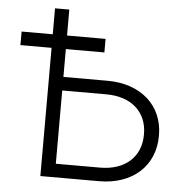

<svg xmlns="http://www.w3.org/2000/svg" viewBox="-51 -755 775 804"><g transform="rotate(5 336.5 -352.5)"><path d="M148 -705V-596H17V-539H148V0H395C535 0 628 -84 628 -211V-213C628 -339 533 -422 394 -422H208V-539H370V-596H208V-705ZM208 -57V-365H394C498 -365 565 -306 565 -213V-210C565 -116 498 -57 394 -57Z"/></g></svg>

Font: Fixel Display Light
Style: Regular
Weight: 300
Designer: AlfaBravo + MacPaw
Foundry: Kyrylo Tkachov, Marchela Mozhyna, Serhii Makarenko, Maria Weinstein, Zakhar Kryvoshyya
Version: Version 1.211